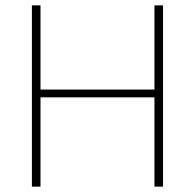

<svg xmlns="http://www.w3.org/2000/svg" viewBox="-20 -696 727 716"><path d="M99 0V-676H131V0ZM556 0V-676H588V0ZM117 -333V-362H572V-333Z"/></svg>

Font: Marine Company Thin
Style: Regular
Weight: 100
Designer: Rodrigo Fuenzalida
Foundry: fragTYPE
Version: Version 1.000